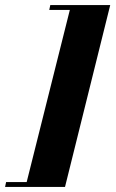

<svg xmlns="http://www.w3.org/2000/svg" viewBox="-72 -682 456 756"><path d="M-48 35H33L203 -643H122L126 -662H362L184 54H-52Z"/></svg>

Font: Playfair Display SC
Style: Bold Italic
Weight: 700
Italic angle: -14°
Designer: Claus Eggers Sørensen
Foundry: Claus Eggers Sørensen
Version: Version 1.200; ttfautohint (v1.6)